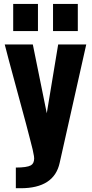

<svg xmlns="http://www.w3.org/2000/svg" viewBox="-20 -807 474 988"><path d="M252.9 -647V-786.6H380.4V-647ZM47.9 -647V-786.6H175.3V-647ZM61.5 161.6V55.2Q118.2 55.2 138.7 43.9Q155.3 34.7 155.8 8.8Q155.8 2.9 154.8 -3.4Q151.4 -28.3 134.3 -91.8Q125.5 -128.9 69.3 -335Q13.2 -541 4.4 -578.1H148.9L220.7 -224.1L279.3 -578.1H423.8L287.1 30.8Q258.8 161.6 86.4 161.6Q84 161.6 81.5 161.6Z"/></svg>

Font: Oswald
Style: DemiBold
Weight: 600
Designer: Vernon Adams
Foundry: Vernon Adams
Version: 3.0; ttfautohint (v0.95) -l 8 -r 50 -G 200 -x 0 -w "G" -W -c